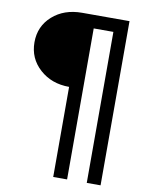

<svg xmlns="http://www.w3.org/2000/svg" viewBox="-97 -768 794 1037"><g transform="rotate(10 300.0 -250.0)"><path d="M268.1 200.2V-293.9Q171.4 -293.9 106.7 -352.3Q42 -410.6 42 -499Q42 -586.9 105.7 -643.6Q169.4 -700.2 268.1 -700.2H527.8V200.2H452.1V-627.9H344.2V200.2Z"/></g></svg>

Font: CommitMono
Style: Regular
Weight: 400
Monospace: yes
Designer: Eigil Nikolajsen
Foundry: Eigil Nikolajsen
Version: Version 1.143